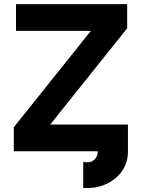

<svg xmlns="http://www.w3.org/2000/svg" viewBox="-20 -743 696 943"><path d="M388.7 51.3Q397 54.2 407.7 54.2Q432.1 54.2 446 39.1Q460 23.9 460 0H47.9V-118.2L426.3 -591.3H58.6V-722.7H604.5V-604L226.6 -131.3H608.4V0Q608.4 54.2 580.8 94.7Q553.2 135.3 507.6 158Q461.9 180.7 407.7 180.7Q397 180.7 388.7 180.2Z"/></svg>

Font: Giphurs
Style: Bold
Weight: 700
Version: Version 0.920; ttfautohint (v1.8.4.7-5d5b)